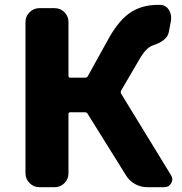

<svg xmlns="http://www.w3.org/2000/svg" viewBox="-20 -778 758 798"><path d="M483.4 -401.4Q480.5 -394.5 483.4 -388.7L691.4 -48.8Q696.3 -41 696.3 -32.2Q696.3 -24.4 691.4 -16.6Q682.6 0 663.1 0H591.8Q564.5 0 541 -13.2Q517.6 -26.4 503.9 -48.8L343.8 -305.7Q339.8 -311.5 333 -311.5H272.5Q264.6 -311.5 264.6 -304.7V-57.6Q264.6 -34.2 248 -17.1Q231.4 0 207 0H143.6Q120.1 0 103 -17.1Q85.9 -34.2 85.9 -57.6V-686.5Q85.9 -710 103 -727.1Q120.1 -744.1 143.6 -744.1H207Q231.4 -744.1 248 -727.1Q264.6 -710 264.6 -686.5V-461.9Q264.6 -455.1 272.5 -455.1H334Q340.8 -455.1 344.7 -460.9L435.5 -625Q477.5 -697.3 524.4 -727.5Q571.3 -757.8 637.7 -757.8Q641.6 -757.8 644.5 -757.8Q668.9 -757.8 681.6 -737.3Q691.4 -721.7 691.4 -704.1Q691.4 -698.2 690.4 -691.4L681.6 -644.5Q674.8 -608.4 614.3 -588.9Q585.9 -579.1 557.6 -528.3Z"/></svg>

Font: Gen Jyuu Gothic Heavy
Style: Bold
Weight: 900
Designer: [Source Han Sans]
Ryoko NISHIZUKA  (kana & ideographs); Paul D. Hunt (Latin, Greek & Cyrillic); Wenlong ZHANG  (bopomofo
Version: Version 1.002.20150607